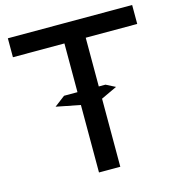

<svg xmlns="http://www.w3.org/2000/svg" viewBox="-111 -846 865 940"><g transform="rotate(-15 322.0 -376.0)"><path d="M644 -655V-751H14V-655H275V-408H207L153 -367L275 -343V-1H383V-346L464 -384L417 -408H383V-655Z"/></g></svg>

Font: Oakes Medium
Style: Regular
Weight: 500
Designer: Samuel Oakes
Foundry: Samuel Oakes
Version: Version 1.003;PS 001.003;hotconv 1.0.88;makeotf.lib2.5.64775